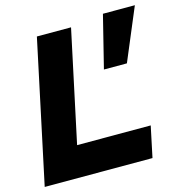

<svg xmlns="http://www.w3.org/2000/svg" viewBox="-107 -818 852 912"><g transform="rotate(-15 319.0 -361.5)"><path d="M1 0 150 -700H318L201 -152H563L531 0ZM481 -723H638L530 -466H417Z"/></g></svg>

Font: Red Hat Display Black
Style: Italic
Weight: 900
Italic angle: -12°
Designer: Pentagram / MCKL
Foundry: Pentagram / MCKL
Version: Version 1.003; Red Hat Display Black Italic